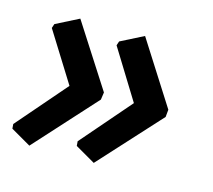

<svg xmlns="http://www.w3.org/2000/svg" viewBox="-93 -493 585 527"><g transform="rotate(15 199.5 -229.5)"><path d="M259 -416 373 -237 371 -216 213 -43 156 -76 155 -89 277 -230 190 -371 194 -383ZM75 -416 190 -237 187 -216 30 -43 -27 -76 -28 -89 94 -230 6 -371 10 -383Z"/></g></svg>

Font: Alegreya Sans
Style: Bold Italic
Weight: 700
Italic angle: -7°
Designer: Juan Pablo del Peral
Foundry: Huerta Tipografica
Version: Version 2.007